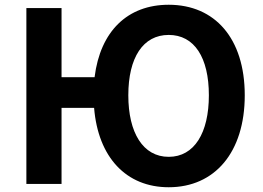

<svg xmlns="http://www.w3.org/2000/svg" viewBox="-20 -774 1105 808"><path d="M690 -114C582 -114 520 -215 520 -373C520 -532 582 -627 690 -627C798 -627 859 -532 859 -373C859 -215 798 -114 690 -114ZM239 -449V-740H91V0H239V-320H376C393 -112 511 14 690 14C884 14 1010 -133 1010 -373C1010 -613 884 -754 690 -754C517 -754 402 -643 378 -449Z"/></svg>

Font: Noto Sans CJK KR Bold
Style: Regular
Weight: 700
Designer: Ryoko NISHIZUKA (kana & ideographs); Paul D. Hunt (Latin, Greek & Cyrillic); Wenlong ZHANG (bopomofo); Sandoll Communica
Foundry: Adobe Systems Incorporated
Version: Version 1.004;PS 1.004;hotconv 1.0.82;makeotf.lib2.5.63406